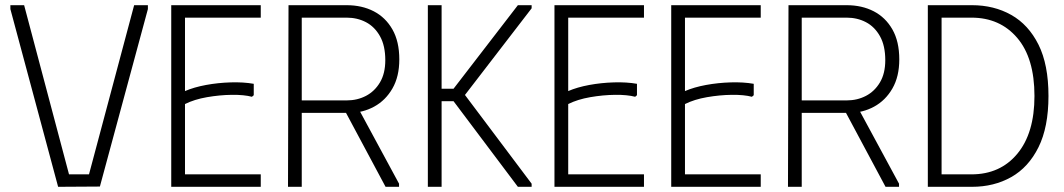

<svg xmlns="http://www.w3.org/2000/svg" viewBox="-20 -720 4101 740"><path d="M20 -700H73L246 -48H323L497 -700H550V-685L365 -1L204 0L20 -685Z M985 -700V-652H693V-369Q728 -384 774 -392.5Q820 -401 869 -402.5Q918 -404 958 -397V-353L951 -347Q921 -355 874 -354.5Q827 -354 778 -345.5Q729 -337 693 -319V-48H985V0H640V-700Z M1092 -700H1143V0H1090ZM1316 -700Q1375 -700 1420.5 -676.5Q1466 -653 1492.5 -606.5Q1519 -560 1519 -491Q1519 -425 1492.5 -379Q1466 -333 1422 -309Q1378 -285 1326 -285H1101V-700ZM1133 -333H1316Q1357 -333 1390.5 -350.5Q1424 -368 1444.5 -402.5Q1465 -437 1465 -488Q1465 -544 1444.5 -580.5Q1424 -617 1390.5 -634.5Q1357 -652 1316 -652H1133ZM1297 -316 1345 -332 1518 -12V0H1466Z M1629 0V-700H1682V-378H1728L1976 -700H2029V-688L1772 -354L2029 -12V0H1976L1728 -330H1682V0Z M2462 -700V-652H2170V-369Q2205 -384 2251 -392.5Q2297 -401 2346 -402.5Q2395 -404 2435 -397V-353L2428 -347Q2398 -355 2351 -354.5Q2304 -354 2255 -345.5Q2206 -337 2170 -319V-48H2462V0H2117V-700Z M2912 -700V-652H2620V-369Q2655 -384 2701 -392.5Q2747 -401 2796 -402.5Q2845 -404 2885 -397V-353L2878 -347Q2848 -355 2801 -354.5Q2754 -354 2705 -345.5Q2656 -337 2620 -319V-48H2912V0H2567V-700Z M3019 -700H3070V0H3017ZM3243 -700Q3302 -700 3347.5 -676.5Q3393 -653 3419.5 -606.5Q3446 -560 3446 -491Q3446 -425 3419.5 -379Q3393 -333 3349 -309Q3305 -285 3253 -285H3028V-700ZM3060 -333H3243Q3284 -333 3317.5 -350.5Q3351 -368 3371.5 -402.5Q3392 -437 3392 -488Q3392 -544 3371.5 -580.5Q3351 -617 3317.5 -634.5Q3284 -652 3243 -652H3060ZM3224 -316 3272 -332 3445 -12V0H3393Z M3726 -700H3556V0H3726Q3811 0 3877.5 -37.5Q3944 -75 3982.5 -152.5Q4021 -230 4021 -350Q4021 -471 3982.5 -548Q3944 -625 3877.5 -662.5Q3811 -700 3726 -700ZM3724 -48H3609V-652H3724Q3834 -652 3900.5 -574Q3967 -496 3967 -350Q3967 -207 3901 -127.5Q3835 -48 3724 -48Z"/></svg>

Font: Phudu Light
Style: Regular
Weight: 300
Version: Version 1.005;gftools[0.9.23]